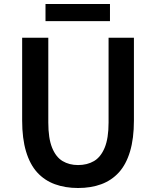

<svg xmlns="http://www.w3.org/2000/svg" viewBox="-20 -928 780 962"><path d="M371 14Q307 14 255 -5Q203 -24 166.5 -64Q130 -104 110.5 -169Q91 -234 91 -324V-739H222V-314Q222 -235 241 -188Q260 -141 293.5 -121Q327 -101 371 -101Q417 -101 451 -121Q485 -141 504.5 -188Q524 -235 524 -314V-739H651V-324Q651 -234 631.5 -169Q612 -104 575.5 -64Q539 -24 487.5 -5Q436 14 371 14ZM208 -822V-908H531V-822Z"/></svg>

Font: Noto Sans KR SemiBold
Style: Regular
Weight: 600
Designer: Ryoko NISHIZUKA  (kana, bopomofo & ideographs); Paul D. Hunt (Latin, Greek & Cyrillic); Sandoll Communications , Soo-you
Foundry: Adobe
Version: Version 2.004-H2;hotconv 1.0.118;makeotfexe 2.5.65603